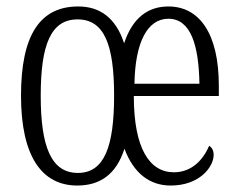

<svg xmlns="http://www.w3.org/2000/svg" viewBox="-20 -564 737 594"><path d="M219 10C290 10 340 -25 365 -104C393 -29 442 10 508 10C598 10 641 -48 641 -85C641 -100 634 -109 627 -113C608 -68 572 -31 518 -31C443 -31 394 -104 394 -267H657V-299C657 -460 597 -544 501 -544C438 -544 390 -509 364 -430C338 -510 288 -544 222 -544C104 -544 45 -456 45 -268C45 -81 109 10 219 10ZM597 -305H396C398 -433 436 -506 501 -506C571 -506 595 -422 597 -305ZM221 -29C138 -29 106 -111 106 -268C106 -425 137 -504 220 -504C303 -504 333 -425 333 -268C333 -111 303 -29 221 -29Z"/></svg>

Font: Noto Serif Myanmar ExtraCondensed Light
Style: Regular
Weight: 300
Width: 2
Designer: Ben Mitchell and the Monotype Design Team
Foundry: Monotype Imaging Inc.
Version: Version 2.106